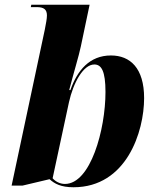

<svg xmlns="http://www.w3.org/2000/svg" viewBox="-20 -780 655 810"><path d="M290 10C514 10 588 -225 588 -366C588 -493 529 -546 448 -546C358 -546 306 -483 277 -400H272C291 -474 313 -545 321 -584L358 -760H112L110 -750H135C165 -750 178 -740 178 -715C178 -701 174 -681 169 -655L29 3H75L189 -24C210 -5 237 10 290 10ZM254 -4C232 -4 213 -15 202 -28L271 -349C289 -430 331 -508 378 -508C408 -508 425 -480 425 -392C425 -233 362 -4 254 -4Z"/></svg>

Font: Noto Serif Display SemiCondensed ExtraBold
Style: Italic
Weight: 800
Width: 4
Italic angle: -12°
Designer: Monotype Design Team
Foundry: Monotype Imaging Inc.
Version: Version 2.009